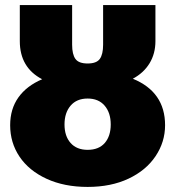

<svg xmlns="http://www.w3.org/2000/svg" viewBox="-20 -716 690 756"><path d="M630 -223Q630 -157 592.5 -101Q555 -45 486 -12.5Q417 20 325 20Q233 20 163.5 -12Q94 -44 57 -99Q20 -154 20 -223Q20 -287 52.5 -332.5Q85 -378 146 -404Q58 -450 58 -554V-696H264V-540Q264 -502 277 -484Q290 -466 325 -466Q360 -466 373 -484Q386 -502 386 -540V-696H592V-554Q592 -505 569 -467Q546 -429 503 -406Q630 -354 630 -223ZM416 -226Q416 -272 392 -300Q368 -328 325 -328Q282 -328 258 -300Q234 -272 234 -226Q234 -180 258 -153Q282 -126 325 -126Q369 -126 392.5 -153Q416 -180 416 -226Z"/></svg>

Font: Fira Sans Black
Style: Regular
Weight: 900
Designer: Carrois Corporate & Edenspiekermann AG
Foundry: Carrois Corporate GbR & Edenspiekermann AG
Version: Version 4.203